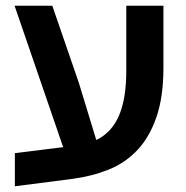

<svg xmlns="http://www.w3.org/2000/svg" viewBox="-20 -628 650 672"><path d="M32 -92 201 -113 31 -608H163L256 -338L317 -138Q371 -164 396.5 -223.5Q422 -283 422 -380V-608H552V-391Q552 -290 528 -219.5Q504 -149 461.5 -103.5Q419 -58 360.5 -34.5Q302 -11 234 -2L32 24Z"/></svg>

Font: IBM Plex Sans Hebrew SemiBold
Style: Regular
Weight: 600
Designer: Mike Abbink, Paul van der Laan, Pieter van Rosmalen, Yanek Iontef
Foundry: Bold Monday
Version: Version 1.2